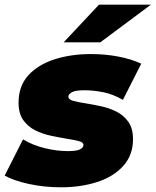

<svg xmlns="http://www.w3.org/2000/svg" viewBox="-37 -787 662 817"><path d="M223 10Q150 10 84.5 -4.5Q19 -19 -17 -40L61 -194Q102 -169 153.5 -156.5Q205 -144 251 -144Q289 -144 303.5 -151.5Q318 -159 318 -170Q318 -182 297 -187Q276 -192 245 -197Q215 -202 179.5 -209.5Q144 -217 113 -232.5Q82 -248 62 -276Q42 -304 42 -350Q42 -421 83.5 -466.5Q125 -512 195 -534.5Q265 -557 350 -557Q410 -557 465.5 -546.5Q521 -536 564 -516L486 -362Q443 -387 400.5 -395Q358 -403 323 -403Q284 -403 269 -394.5Q254 -386 254 -376Q254 -363 275.5 -357.5Q297 -352 329 -347Q360 -342 394.5 -334.5Q429 -327 459.5 -311.5Q490 -296 509.5 -268Q529 -240 529 -195Q529 -127 487.5 -81Q446 -35 376.5 -12.5Q307 10 223 10ZM234 -607 384 -767H605L390 -607Z"/></svg>

Font: Montserrat Black
Style: Italic
Weight: 900
Italic angle: -11.3°
Designer: Julieta Ulanovsky
Foundry: Julieta Ulanovsky
Version: Version 9.000; ttfautohint (v1.8.4.7-5d5b)